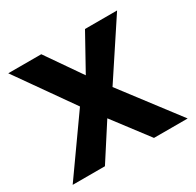

<svg xmlns="http://www.w3.org/2000/svg" viewBox="-146 -835 1021 1000"><g transform="rotate(-30 364.0 -335.5)"><path d="M18.5 0 255.5 -334.5 18.5 -671H217L363 -460L480 -671H673L453 -337.5L710 0H507.5L348 -210L212.5 0Z"/></g></svg>

Font: Karla ExtraBold
Style: Regular
Weight: 800
Designer: Jonathan Pinhorn
Version: Version 2.001